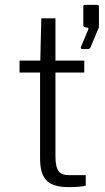

<svg xmlns="http://www.w3.org/2000/svg" viewBox="-20 -765 429 786"><path d="M317 -564H335C345 -564 348 -566 351 -572L383 -649C384 -650 385 -651 385 -653V-739C385 -744 382 -745 378 -745H328C324 -745 321 -744 321 -738V-662C321 -656 324 -654 330 -653L337 -652C343 -651 343 -649 340 -641L311 -572C310 -569 312 -564 317 -564ZM325 -468V-517H207V-690H149L145 -517H60V-468H144V-120C144 -37 170 1 262 1C292 1 318 -1 331 -5V-48H262C227 -48 207 -61 207 -126V-468Z"/></svg>

Font: United Sans ExtraLight
Style: Regular
Weight: 200
Designer: Pablo Impallari, Rodrigo Fuenzalida (Modified by Dan O. Williams)
Version: Version 1.000;PS 001.000;hotconv 1.0.88;makeotf.lib2.5.64775